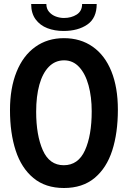

<svg xmlns="http://www.w3.org/2000/svg" viewBox="-20 -926 640 961"><path d="M30 -375Q30 -485 62.8 -566.2Q95.5 -647.5 156.5 -691.2Q217.5 -735 300 -735Q383 -735 444 -692.2Q505 -649.5 537.5 -569Q570 -488.5 570 -377Q570 -261 541.8 -173Q513.5 -85 453.2 -35Q393 15 300 15Q207.5 15 147.2 -35Q87 -85 58.5 -172.5Q30 -260 30 -375ZM439 -369Q439 -441 423.2 -498.8Q407.5 -556.5 376.5 -590.2Q345.5 -624 301 -624Q256 -624 224.5 -591.8Q193 -559.5 177 -501.8Q161 -444 161 -367Q161 -249.5 194.2 -174.2Q227.5 -99 299 -99Q371.5 -99 405.2 -173.5Q439 -248 439 -369ZM136 -906H212Q212 -882.5 225.5 -866.8Q239 -851 259.2 -843.5Q279.5 -836 300 -836Q337 -836 364 -853.2Q391 -870.5 391 -906H464Q464 -835.5 417.2 -803.2Q370.5 -771 298 -771Q253.5 -771 217 -785Q180.5 -799 158.2 -829.2Q136 -859.5 136 -906Z"/></svg>

Font: JuliaMono
Style: Bold
Weight: 700
Monospace: yes
Designer: cormullion
Foundry: corm
Version: Version 0.055; ttfautohint (v1.8.4)